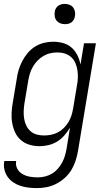

<svg xmlns="http://www.w3.org/2000/svg" viewBox="-28 -742 548 985"><path d="M162 223Q140 223 118.5 220.5Q97 218 77 211.5Q57 205 40 193.5Q23 182 11 165Q-1 148 -5.5 127Q-10 106 -6 84H55Q51 105 60.5 123Q70 141 87.5 151Q105 161 125 164.5Q145 168 166 168Q184 168 202.5 163.5Q221 159 237.5 149.5Q254 140 267 125.5Q280 111 289.5 94Q299 77 304.5 59Q310 41 313 24L331 -87Q318 -65 301.5 -46.5Q285 -28 264.5 -15.5Q244 -3 220.5 2.5Q197 8 175 8Q148 8 123 0.5Q98 -7 79 -23.5Q60 -40 49.5 -63Q39 -86 34.5 -111.5Q30 -137 31.5 -164Q33 -191 38 -218L58 -338Q61 -361 68 -384Q75 -407 86.5 -429Q98 -451 114.5 -470.5Q131 -490 152 -503Q173 -516 197 -522Q221 -528 244 -528Q271 -528 296 -521Q321 -514 339.5 -497.5Q358 -481 369 -458.5Q380 -436 385 -411L403 -520H464L372 33Q368 57 360 82Q352 107 338.5 129.5Q325 152 304.5 170.5Q284 189 260.5 201Q237 213 212 218Q187 223 162 223ZM198 -47Q215 -47 233.5 -50.5Q252 -54 269 -63Q286 -72 299.5 -85.5Q313 -99 323 -115.5Q333 -132 338.5 -149.5Q344 -167 347 -185L367 -305Q371 -325 371.5 -344.5Q372 -364 369 -383Q366 -402 358.5 -419Q351 -436 337.5 -448.5Q324 -461 305.5 -467Q287 -473 267 -473Q249 -473 230.5 -469Q212 -465 195 -455Q178 -445 164.5 -431Q151 -417 141 -400Q131 -383 125.5 -365Q120 -347 117 -329L97 -209Q94 -189 93.5 -170Q93 -151 96 -132.5Q99 -114 107 -97.5Q115 -81 128.5 -69Q142 -57 160 -52Q178 -47 198 -47ZM305 -618Q292 -618 281 -622.5Q270 -627 262.5 -636Q255 -645 253 -657.5Q251 -670 253 -683Q254 -691 259 -699.5Q264 -708 271.5 -713Q279 -718 287.5 -720Q296 -722 304 -722Q317 -722 328.5 -717.5Q340 -713 347 -704Q354 -695 356.5 -682.5Q359 -670 356 -657Q355 -649 350 -640.5Q345 -632 338 -627Q331 -622 322 -620Q313 -618 305 -618Z"/></svg>

Font: Iosevka Light Oblique
Style: Regular
Weight: 300
Italic angle: -9°
Monospace: yes
Designer: Belleve Invis
Foundry: Belleve Invis
Version: Version 32.5.0; ttfautohint (v1.8.4)